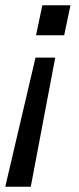

<svg xmlns="http://www.w3.org/2000/svg" viewBox="-42 -532 299 730"><path d="M202 -398H95L119 -512H226ZM75 178H-22L93 -313H168Z"/></svg>

Font: Decalotype Medium Italic
Style: Regular
Weight: 500
Italic angle: -12°
Designer: Alfredo Marco Pradil
Foundry: Alfredo Marco Pradil
Version: Version 1.0